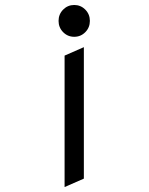

<svg xmlns="http://www.w3.org/2000/svg" viewBox="-20 -758 602 778"><path d="M319.8 -34.2 241.7 0V-532.7L319.8 -566.9ZM325.7 -719Q344.2 -700.2 344.2 -673.3Q344.2 -646.5 325.7 -627.7Q307.1 -608.9 280.8 -608.9Q254.4 -608.9 235.8 -627.7Q217.3 -646.5 217.3 -673.3Q217.3 -700.2 235.8 -719Q254.4 -737.8 280.8 -737.8Q307.1 -737.8 325.7 -719Z"/></svg>

Font: NovaMono
Style: Regular
Weight: 400
Monospace: yes
Version: Version 1.2